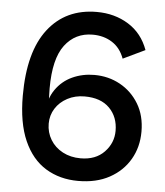

<svg xmlns="http://www.w3.org/2000/svg" viewBox="-51 -746 690 802"><g transform="rotate(5 293.5 -345.0)"><path d="M306 10Q229 10 170 -26Q111 -62 78 -136.5Q45 -211 45 -325Q45 -509 119 -604.5Q193 -700 323 -700Q398 -700 456 -664Q514 -628 539 -559L447 -515Q431 -559 396 -581.5Q361 -604 314 -604Q241 -604 197.5 -546.5Q154 -489 154 -365Q154 -340 155 -321Q156 -302 157 -286L143 -261Q147 -320 174 -359Q201 -398 243.5 -417.5Q286 -437 336 -437Q395 -437 444 -410Q493 -383 522.5 -334Q552 -285 552 -218Q552 -153 522 -101.5Q492 -50 437 -20Q382 10 306 10ZM308 -85Q371 -85 407.5 -123Q444 -161 444 -212Q444 -270 407.5 -307Q371 -344 303 -344Q263 -344 231 -327Q199 -310 181 -281.5Q163 -253 163 -218Q163 -181 181.5 -150.5Q200 -120 233 -102.5Q266 -85 308 -85Z"/></g></svg>

Font: Radio Canada Big
Style: Regular
Weight: 400
Designer: Étienne Aubert Bonn
Foundry: Coppers and Brasses
Version: Version 1.001